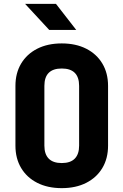

<svg xmlns="http://www.w3.org/2000/svg" viewBox="-20 -965 640 995"><path d="M60 -210V-520Q60 -586 89.5 -635.5Q119 -685 173 -712.5Q227 -740 300 -740Q373 -740 427 -712.5Q481 -685 510.5 -635.5Q540 -586 540 -520V-210Q540 -144 510.5 -94.5Q481 -45 427 -17.5Q373 10 300 10Q227 10 173 -17.5Q119 -45 89.5 -94.5Q60 -144 60 -210ZM390 -210V-520Q390 -610 300 -610Q210 -610 210 -520V-210Q210 -166 232.5 -143Q255 -120 300 -120Q345 -120 367.5 -143Q390 -166 390 -210ZM375 -810H235L110 -945H270Z"/></svg>

Font: JetBrains Mono Extra Bold
Style: Regular
Weight: 800
Monospace: yes
Designer: Philipp Nurullin, Konstantin Bulenkov
Foundry: JetBrains
Version: 2.002